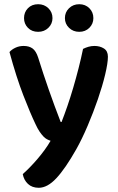

<svg xmlns="http://www.w3.org/2000/svg" viewBox="-20 -702 561 911"><path d="M148 -114Q124 -164 91 -249Q58 -334 25 -455Q35 -467 53 -475.5Q71 -484 92 -484Q118 -484 134.5 -472Q151 -460 161 -429Q208 -278 268 -123H272Q285 -156 299.5 -198Q314 -240 327.5 -286Q341 -332 353 -379Q365 -426 374 -470Q386 -476 399.5 -480Q413 -484 428 -484Q454 -484 473 -472Q492 -460 492 -433Q492 -403 479 -348.5Q466 -294 444.5 -231.5Q423 -169 396 -105.5Q369 -42 342 6Q290 98 247.5 143.5Q205 189 164 189Q132 189 112.5 170.5Q93 152 88 124Q104 110 122 91.5Q140 73 158 52Q176 31 192 9Q208 -13 220 -34Q211 -37 202.5 -41.5Q194 -46 185.5 -55Q177 -64 167.5 -78Q158 -92 148 -114ZM229 -616Q229 -589 209.5 -570Q190 -551 161 -551Q131 -551 112.5 -570Q94 -589 94 -616Q94 -644 112.5 -663Q131 -682 161 -682Q190 -682 209.5 -663Q229 -644 229 -616ZM423 -616Q423 -589 404 -570Q385 -551 356 -551Q327 -551 307.5 -570Q288 -589 288 -616Q288 -644 307.5 -663Q327 -682 356 -682Q385 -682 404 -663Q423 -644 423 -616Z"/></svg>

Font: Baloo Tammudu 2 SemiBold
Style: Regular
Weight: 600
Designer: Maithili Shingre, Omkar Shende and Ek Type
Foundry: Ek Type
Version: Version 1.640;hotconv 1.0.111;makeotfexe 2.5.65597; ttfautoh